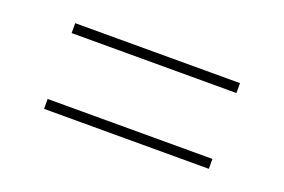

<svg xmlns="http://www.w3.org/2000/svg" viewBox="-44 -522 649 438"><g transform="rotate(20 280.0 -303.0)"><path d="M80 -407V-383H480V-407ZM80 -223V-199H480V-223Z"/></g></svg>

Font: Noto Sans Syriac Eastern Thin
Style: Regular
Weight: 100
Designer: Patrick Giasson and the Monotype Design Team
Foundry: Monotype Imaging Inc.
Version: Version 3.001